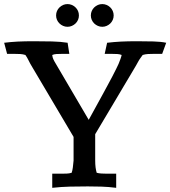

<svg xmlns="http://www.w3.org/2000/svg" viewBox="-25 -901 823 928"><path d="M414.1 -826.2Q414.1 -837.9 418.5 -847.9Q422.9 -857.9 430.4 -865.2Q438 -872.6 448 -877Q458 -881.3 469.2 -881.3Q480.5 -881.3 490.5 -877Q500.5 -872.6 508.1 -865.2Q515.6 -857.9 520 -847.9Q524.4 -837.9 524.4 -826.2Q524.4 -814.9 520 -804.9Q515.6 -794.9 508.1 -787.6Q500.5 -780.3 490.5 -775.9Q480.5 -771.5 469.2 -771.5Q458 -771.5 448 -775.9Q438 -780.3 430.4 -787.6Q422.9 -794.9 418.5 -804.9Q414.1 -814.9 414.1 -826.2ZM246.1 -826.2Q246.1 -837.9 250.5 -847.9Q254.9 -857.9 262.5 -865.2Q270 -872.6 280 -877Q290 -881.3 301.3 -881.3Q312.5 -881.3 322.5 -877Q332.5 -872.6 340.1 -865.2Q347.7 -857.9 352.1 -847.9Q356.4 -837.9 356.4 -826.2Q356.4 -814.9 352.1 -804.9Q347.7 -794.9 340.1 -787.6Q332.5 -780.3 322.5 -775.9Q312.5 -771.5 301.3 -771.5Q290 -771.5 280 -775.9Q270 -780.3 262.5 -787.6Q254.9 -794.9 250.5 -804.9Q246.1 -814.9 246.1 -826.2ZM547.9 -591.8Q553.2 -605 557.1 -615.5Q561 -626 563 -635.3Q553.7 -639.2 541.7 -639.9Q529.8 -640.6 515.1 -640.6H481L492.7 -694.3Q525.4 -698.2 559.6 -700Q593.8 -701.7 635.3 -701.7Q679.7 -701.7 716.3 -700.7Q752.9 -699.7 778.3 -694.3L758.8 -640.6H717.3Q703.1 -640.6 690.2 -639.9Q677.2 -639.2 664.6 -635.3Q659.2 -627.4 653.3 -619.6Q647.5 -611.8 642.6 -602.5Q641.6 -600.1 632.1 -583.7Q622.6 -567.4 607.7 -542.5Q592.8 -517.6 574.2 -486.3Q555.7 -455.1 536.6 -422.9Q491.7 -347.2 435.1 -252.4V-126.5Q435.1 -106 437 -91.6Q439 -77.1 442.4 -65.9Q453.1 -63 465.6 -62.3Q478 -61.5 492.2 -61.5H536.6V6.8Q498.5 2 465.1 1Q431.6 0 398.9 0Q354 0 312.7 1Q271.5 2 227.5 6.8V-61.5H271Q285.2 -61.5 297.6 -62Q310.1 -62.5 321.3 -65.9Q325.2 -77.1 327.1 -91.8Q329.1 -106.4 330.6 -125V-239.3L130.9 -576.7Q119.6 -595.2 112.8 -609.6Q106 -624 97.7 -635.3Q85.4 -639.2 72.5 -639.9Q59.6 -640.6 45.4 -640.6H9.3L-4.9 -694.3Q25.9 -698.2 60.1 -700Q94.2 -701.7 135.7 -701.7Q184.6 -701.7 226.3 -700.7Q268.1 -699.7 301.8 -694.3L310.1 -640.6H275.4Q260.7 -640.6 248.5 -639.9Q236.3 -639.2 227.5 -635.3Q228 -629.4 229.2 -624.8Q230.5 -620.1 232.7 -615Q234.9 -609.9 238.3 -603.8Q241.7 -597.7 247.1 -588.9L403.8 -321.8Q439.5 -385.7 469.2 -440.9Q481.9 -464.4 494.6 -487.8Q507.3 -511.2 518.1 -531.7Q528.8 -552.2 536.6 -568.1Q544.4 -584 547.9 -591.8Z"/></svg>

Font: Tienne
Style: Regular
Weight: 400
Designer: vernon adams
Foundry: vernon adams
Version: Version 1.001